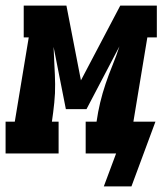

<svg xmlns="http://www.w3.org/2000/svg" viewBox="-53 -550 582 688"><path d="M418 118H319L363 0H254V-114H293Q298 -149 306 -182.5Q314 -216 325.5 -250Q337 -284 350.5 -317Q364 -350 375 -384L257 -159H183L139 -382Q140 -349 142 -315.5Q144 -282 144.5 -249Q145 -216 141.5 -182Q138 -148 133 -114H157V0H-33V-114H0L50 -416H32V-530H185L237 -262L378 -530H509V-416H475L425 -114H504Z"/></svg>

Font: Iosevka Curly Slab HvObl
Style: Regular
Weight: 900
Italic angle: -9°
Monospace: yes
Designer: Belleve Invis
Foundry: Belleve Invis
Version: Version 11.1.0; ttfautohint (v1.8.3)